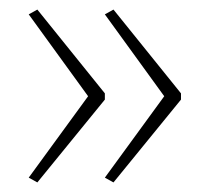

<svg xmlns="http://www.w3.org/2000/svg" viewBox="-20 -479 437 401"><path d="M358 -271 217 -98 199 -108 323 -278 199 -449 217 -459 358 -284ZM199 -271 58 -98 40 -108 164 -278 40 -449 58 -459 199 -284Z"/></svg>

Font: Noto Sans Lao ExtraCondensed Thin
Style: Regular
Weight: 100
Width: 2
Designer: Monotype Design Team
Foundry: Monotype Imaging Inc.
Version: Version 2.003; ttfautohint (v1.8.4.7-5d5b)